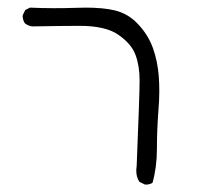

<svg xmlns="http://www.w3.org/2000/svg" viewBox="-20 -383 540 509"><path d="M65.4 -313Q150.4 -314.5 190.9 -314.5Q259.8 -314.5 293.5 -291Q328.1 -267.1 339.1 -237.8Q350.1 -208.5 350.1 -169.9Q350.1 -133.3 342.3 57.6Q341.3 64 341.3 69.8Q341.3 86.4 349.6 99.1L363.8 106Q365.2 106.4 366.2 106.4Q377 106.4 384.3 101.6Q396 60.1 396 11.7Q396 -36.6 399.9 -88.9Q402.3 -118.2 402.3 -140.6Q402.3 -163.1 400.9 -180.7Q397.9 -220.7 385.3 -255.9Q372.6 -291 345.7 -319.3Q320.3 -346.7 284.2 -355.5Q253.4 -362.8 207.5 -362.8Q195.8 -362.8 174.8 -362.1Q153.8 -361.3 122.8 -361.3Q91.8 -361.3 59.6 -362.8L46.9 -356.4L40.5 -343.3Q40 -341.8 40 -339.4Q40 -336.9 41 -333.5Q42 -326.7 46.4 -320.8Q54.7 -314.5 65.4 -313Z"/></svg>

Font: NaikaiFont
Style: ExtraLight
Weight: 200
Version: Version 1.89